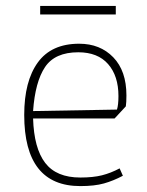

<svg xmlns="http://www.w3.org/2000/svg" viewBox="-20 -620 497 650"><path d="M116 -600H372V-571H116ZM62 -231Q62 -345 108 -408.5Q154 -472 248 -472Q319 -472 363.5 -426Q408 -380 408 -297Q408 -273 406 -260L368 -219H92Q95 -118 133 -68.5Q171 -19 252 -19Q295 -19 325 -26.5Q355 -34 385 -50L396 -25Q364 -8 332 1Q300 10 252 10Q62 10 62 -231ZM376 -249Q381 -265 381 -295Q381 -363 346 -403Q311 -443 245 -443Q166 -443 132.5 -393Q99 -343 92 -244Z"/></svg>

Font: Athiti ExtraLight
Style: Regular
Weight: 250
Version: Version 1.032